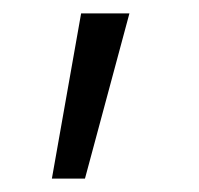

<svg xmlns="http://www.w3.org/2000/svg" viewBox="-20 -113 299 289"><path d="M58.1 155.8 102.1 -92.8H174.8L107.9 155.8Z"/></svg>

Font: Inter 20pt Light
Style: Regular
Weight: 300
Version: Version 4.001;git-66647c0bb